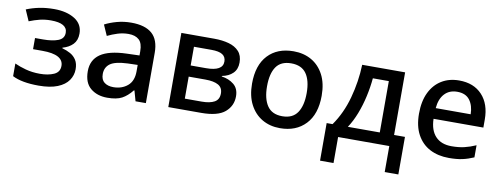

<svg xmlns="http://www.w3.org/2000/svg" viewBox="-61 -867 3583 1374"><g transform="rotate(10 1730.5 -180.0)"><path d="M241 -549Q332 -549 390.5 -512.5Q449 -476 449 -407Q449 -358 421 -329Q393 -300 346 -287V-283Q379 -274 406 -259Q433 -244 449.5 -218Q466 -192 466 -151Q466 -107 440.5 -70Q415 -33 361.5 -11.5Q308 10 225 10Q102 10 34 -25V-117Q68 -101 115.5 -88Q163 -75 219 -75Q279 -75 320.5 -93.5Q362 -112 362 -157Q362 -240 209 -240H141V-321H198Q268 -321 309.5 -337.5Q351 -354 351 -396Q351 -465 232 -465Q189 -465 152 -456Q115 -447 75 -431L40 -511Q84 -529 133.5 -539Q183 -549 241 -549Z M801 -549Q902 -549 952.5 -504.5Q1003 -460 1003 -365V0H928L907 -75H903Q868 -31 829.5 -10.5Q791 10 723 10Q650 10 602 -29.5Q554 -69 554 -153Q554 -235 616 -278Q678 -321 807 -325L899 -328V-358Q899 -417 872 -441.5Q845 -466 796 -466Q755 -466 717 -454Q679 -442 644 -425L610 -502Q648 -522 697.5 -535.5Q747 -549 801 -549ZM826 -257Q734 -253 698.5 -226.5Q663 -200 663 -152Q663 -110 688 -91Q713 -72 753 -72Q815 -72 856.5 -107Q898 -142 898 -212V-259Z M1613 -402Q1613 -353 1583.5 -324Q1554 -295 1505 -286V-282Q1557 -275 1593.5 -245.5Q1630 -216 1630 -159Q1630 -90 1577.5 -45Q1525 0 1405 0H1166V-539H1405Q1464 -539 1511 -526Q1558 -513 1585.5 -483Q1613 -453 1613 -402ZM1505 -390Q1505 -424 1479.5 -440.5Q1454 -457 1399 -457H1272V-321H1383Q1505 -321 1505 -390ZM1520 -161Q1520 -203 1487.5 -221.5Q1455 -240 1393 -240H1272V-80H1395Q1454 -80 1487 -98.5Q1520 -117 1520 -161Z M2233 -270Q2233 -136 2164 -63Q2095 10 1978 10Q1905 10 1848.5 -23Q1792 -56 1759.5 -118.5Q1727 -181 1727 -270Q1727 -404 1795 -476.5Q1863 -549 1981 -549Q2055 -549 2111.5 -516.5Q2168 -484 2200.5 -422Q2233 -360 2233 -270ZM1836 -270Q1836 -179 1870.5 -128Q1905 -77 1980 -77Q2055 -77 2089.5 -128Q2124 -179 2124 -270Q2124 -362 2089 -411.5Q2054 -461 1979 -461Q1904 -461 1870 -411.5Q1836 -362 1836 -270Z M2792 -539V-84H2871V189H2772V0H2400V189H2302V-84H2345Q2410 -176 2443 -296Q2476 -416 2480 -539ZM2572 -457Q2566 -391 2551 -323.5Q2536 -256 2512 -194Q2488 -132 2456 -84H2688V-457Z M3184 -549Q3290 -549 3351 -483.5Q3412 -418 3412 -305V-247H3050Q3052 -164 3093.5 -120Q3135 -76 3210 -76Q3262 -76 3302.5 -85.5Q3343 -95 3386 -114V-26Q3345 -8 3304 1Q3263 10 3206 10Q3127 10 3067.5 -21Q3008 -52 2974.5 -113.5Q2941 -175 2941 -265Q2941 -356 2971.5 -419Q3002 -482 3056.5 -515.5Q3111 -549 3184 -549ZM3184 -467Q3127 -467 3092.5 -430Q3058 -393 3052 -325H3306Q3305 -388 3275.5 -427.5Q3246 -467 3184 -467Z"/></g></svg>

Font: Noto Sans Medium
Style: Regular
Weight: 500
Designer: Monotype Design Team
Foundry: Monotype Imaging Inc.
Version: Version 2.007